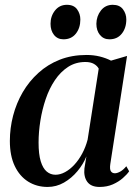

<svg xmlns="http://www.w3.org/2000/svg" viewBox="-20 -748 562 779"><path d="M427.5 -82.5Q424.5 -61 430 -53Q435.5 -45 446 -45Q455.5 -45 467.8 -51.8Q480 -58.5 492.5 -73.5L504 -53Q495.5 -40.5 478.5 -25.5Q461.5 -10.5 437.8 0Q414 10.5 384 10.5Q349.5 10.5 334.2 -10.2Q319 -31 322.5 -64.5L330.5 -113.5Q318 -82 294.2 -53.5Q270.5 -25 239.5 -7.2Q208.5 10.5 173 10.5Q129 10.5 94.2 -11.2Q59.5 -33 39.8 -74.5Q20 -116 20 -176Q20 -228 33.2 -278.8Q46.5 -329.5 72.2 -373.8Q98 -418 135.8 -452.2Q173.5 -486.5 222.5 -505.8Q271.5 -525 331 -525Q359.5 -525 384.8 -518.8Q410 -512.5 430.5 -502L495.5 -521ZM380.5 -469.5Q374.5 -481 361 -488.8Q347.5 -496.5 326.5 -496.5Q287 -496.5 256.2 -476.5Q225.5 -456.5 202.8 -422.8Q180 -389 165.5 -346.2Q151 -303.5 143.8 -258Q136.5 -212.5 136.5 -169.5Q136.5 -122.5 145.2 -93.8Q154 -65 169.5 -52Q185 -39 205 -39Q224.5 -39 244.2 -49.8Q264 -60.5 281.8 -79.8Q299.5 -99 313.5 -125Q327.5 -151 335.5 -181.5ZM237.5 -588.5Q213.5 -588.5 199.2 -606.2Q185 -624 185 -651.5Q185 -682.5 203.2 -705.5Q221.5 -728.5 251.5 -728.5Q279.5 -728.5 292.8 -710.2Q306 -692 306 -669Q306 -634.5 287.8 -611.5Q269.5 -588.5 237.5 -588.5ZM424 -588.5Q400 -588.5 385.5 -606.2Q371 -624 371 -651.5Q371.5 -682.5 389.5 -705.5Q407.5 -728.5 437.5 -728.5Q465.5 -728.5 479 -710.2Q492.5 -692 492.5 -669Q492.5 -634.5 474.2 -611.5Q456 -588.5 424 -588.5Z"/></svg>

Font: Merriweather 120pt Medium
Style: Italic
Weight: 500
Italic angle: -7.8°
Version: Version 2.101